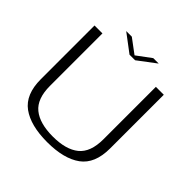

<svg xmlns="http://www.w3.org/2000/svg" viewBox="-200 -950 1123 1123"><g transform="rotate(45 361.0 -389.0)"><path d="M350.5 4Q488 4 562.5 -50.2Q637 -104.5 637 -230.5V-674.5H571.5V-240.5Q571.5 -134 515.2 -88.2Q459 -42.5 350.5 -42.5Q242 -42.5 185.8 -88.2Q129.5 -134 129.5 -240.5V-674.5H64V-230.5Q64 -104.5 138.5 -50.2Q213 4 350.5 4ZM329.5 -698.5H375.5L487 -782.5H442L353 -716.5L264.5 -782.5H218Z"/></g></svg>

Font: Anybody SemiExpanded Light
Style: Regular
Weight: 300
Width: 6
Version: Version 1.113;gftools[0.9.25]